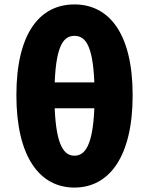

<svg xmlns="http://www.w3.org/2000/svg" viewBox="-20 -833 673 867"><path d="M316 14C473 14 579 -125 579 -403C579 -681 473 -813 316 -813C159 -813 54 -682 54 -403C54 -125 159 14 316 14ZM316 -130C271 -130 234 -172 227 -344H406C399 -172 362 -130 316 -130ZM227 -461C234 -636 271 -671 316 -671C362 -671 399 -636 406 -461Z"/></svg>

Font: Noto Sans TC Black
Style: Regular
Weight: 900
Designer: Ryoko NISHIZUKA 西塚涼子 (kana, bopomofo & ideographs); Paul D. Hunt (Latin, Greek & Cyrillic); Sandoll Communications 산돌커뮤니
Foundry: Adobe
Version: Version 2.004;hotconv 1.0.118;makeotfexe 2.5.65603